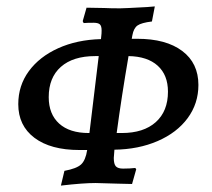

<svg xmlns="http://www.w3.org/2000/svg" viewBox="-20 -548 660 599"><path d="M337 -81 335 -55Q335 -36 341.5 -29Q348 -22 364 -22Q386 -22 402 -24L405 -20L392 26L349 25L278 23Q239 23 170 31L181 -15Q219 -22 233 -35Q247 -48 252 -80H228Q138 -80 87.5 -118Q37 -156 37 -223Q37 -281 70 -326Q103 -371 161.5 -397.5Q220 -424 295 -426L296 -436Q297 -443 297 -453Q297 -467 291.5 -472Q286 -477 272 -477Q251 -477 241 -476L238 -482L250 -524L306 -523Q324 -522 355 -522Q367 -522 439 -526L463 -528L454 -481Q421 -477 409 -468.5Q397 -460 393 -438L391 -427H408Q498 -427 548.5 -389Q599 -351 599 -283Q599 -225 565.5 -179.5Q532 -134 472 -108Q412 -82 337 -81ZM259 -133 288 -373H277Q208 -373 170 -339.5Q132 -306 132 -245Q132 -192 164.5 -162.5Q197 -133 257 -133ZM381 -373Q359 -245 344 -133H360Q428 -133 466 -167Q504 -201 504 -262Q504 -314 472 -343Q440 -372 381 -373Z"/></svg>

Font: Alegreya SC Medium
Style: Italic
Weight: 500
Italic angle: -7°
Designer: Juan Pablo del Peral
Foundry: Huerta Tipografica
Version: Version 2.007; ttfautohint (v1.6)